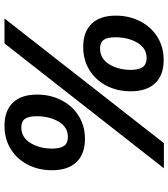

<svg xmlns="http://www.w3.org/2000/svg" viewBox="34 -790 769 878"><g transform="rotate(-90 419.0 -351.5)"><path d="M79 -499Q79 -560 104.5 -609.5Q130 -659 176 -687.5Q222 -716 282 -716Q351 -716 388 -677.5Q425 -639 425 -567Q425 -506 399.5 -456Q374 -406 328 -377Q282 -348 222 -348Q153 -348 116 -387Q79 -426 79 -499ZM203 13H88L659 -716H773ZM326 -569Q326 -606 314 -622.5Q302 -639 275 -639Q229 -639 203.5 -597Q178 -555 178 -498Q178 -461 190.5 -443.5Q203 -426 231 -426Q276 -426 301 -468Q326 -510 326 -569ZM440 -139Q440 -200 465.5 -249.5Q491 -299 537 -327.5Q583 -356 643 -356Q712 -356 749 -317.5Q786 -279 786 -207Q786 -146 760.5 -96Q735 -46 689 -17Q643 12 583 12Q514 12 477 -27Q440 -66 440 -139ZM687 -209Q687 -246 675 -262.5Q663 -279 636 -279Q589 -279 563.5 -237Q538 -195 538 -138Q538 -101 551 -83.5Q564 -66 592 -66Q637 -66 662 -108Q687 -150 687 -209Z"/></g></svg>

Font: Bitter Pro
Style: Bold Italic
Weight: 700
Italic angle: -9°
Designer: Sol Matas, and Bitter project Authors
Foundry: Sol Matas
Version: Version 1.010